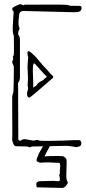

<svg xmlns="http://www.w3.org/2000/svg" viewBox="-20 -720 421 944"><path d="M353 3Q342 1 328.5 -1Q315 -3 308 -3L152 0H141Q136 0 130.5 3Q125 6 120 2Q118 0 105.5 0Q93 0 79.5 -0.5Q66 -1 59 -1Q50 -1 44.5 -15.5Q39 -30 40 -37Q41 -62 40.5 -101.5Q40 -141 40 -180Q40 -219 40 -244Q40 -252 45 -264Q46 -266 46.5 -283Q47 -300 47.5 -323Q48 -346 48 -365Q48 -384 48 -390Q48 -394 46.5 -397.5Q45 -401 43 -405Q37 -415 43 -424Q47 -433 43 -438Q42 -440 45 -444Q48 -448 48 -452Q49 -469 48.5 -498Q48 -527 48 -544Q45 -550 43.5 -560.5Q42 -571 43 -594Q44 -617 47 -661Q47 -665 43 -667Q35 -679 49 -686.5Q63 -694 76 -699Q83 -701 87 -697Q95 -692 101 -697Q214 -698 263.5 -697.5Q313 -697 318 -694Q322 -691 332.5 -691.5Q343 -692 371 -691Q381 -691 381 -681Q381 -669 372 -664Q363 -659 336 -660L97 -666Q74 -666 74 -645Q70 -614 71 -601Q72 -588 76 -582Q76 -575 72.5 -570Q69 -565 69 -551Q74 -545 76 -538Q78 -531 78 -523V-339Q78 -325 70 -314Q68 -311 68.5 -306.5Q69 -302 69 -298L70 -36Q70 -32 74 -29.5Q78 -27 82 -29Q94 -38 108.5 -35Q123 -32 136 -30Q138 -30 141.5 -29Q145 -28 148 -29Q154 -31 160 -32Q166 -33 173 -29Q175 -28 192 -27.5Q209 -27 233 -27.5Q257 -28 280.5 -28.5Q304 -29 321 -30Q338 -31 341 -31H367Q377 -31 379.5 -20.5Q382 -10 374 -2Q372 -1 364 1.5Q356 4 353 3ZM124 -240Q120 -240 117 -244Q114 -248 114 -250Q113 -254 113 -257Q113 -260 113 -264Q114 -268 115.5 -273Q117 -278 118 -282Q119 -288 117 -293.5Q115 -299 116 -305Q119 -334 116.5 -363Q114 -392 117 -421L118 -431Q120 -441 116 -447Q116 -452 115 -458Q114 -464 120 -469Q128 -467 139 -456Q150 -445 156 -440Q161 -434 171.5 -421.5Q182 -409 184 -407Q189 -400 194 -395.5Q199 -391 203 -386L214 -374Q219 -369 223.5 -363Q228 -357 236 -350Q246 -343 239 -336Q225 -324 206 -307.5Q187 -291 169 -275.5Q151 -260 138.5 -250Q126 -240 124 -240ZM143 -290Q145 -290 145.5 -290.5Q146 -291 147 -292Q158 -297 161.5 -303.5Q165 -310 171 -314Q178 -319 185 -322Q192 -325 196 -330Q199 -334 202.5 -336Q206 -338 208 -340Q211 -343 207 -347Q203 -351 198 -355L153 -405Q146 -413 143.5 -401.5Q141 -390 141.5 -368.5Q142 -347 143 -325Q144 -303 143 -290ZM286 204 161 201Q155 181 162 176Q169 171 175 171Q177 171 193.5 170.5Q210 170 228 169.5Q246 169 251 170Q257 171 265.5 171Q274 171 274 167Q275 155 272.5 147.5Q270 140 273 136Q275 134 274.5 129.5Q274 125 274 122Q274 114 275.5 104.5Q277 95 275 87Q275 81 267.5 80.5Q260 80 252 80Q219 78 204 78.5Q189 79 184.5 79.5Q180 80 179 80Q172 79 164.5 75Q157 71 161 62Q161 57 164.5 51.5Q168 46 168 43Q168 40 174 29.5Q180 19 186.5 8Q193 -3 194 -5H227Q197 49 200 49Q226 47 253.5 47Q281 47 288 48Q293 48 300 54.5Q307 61 307 66Q308 73 307.5 89.5Q307 106 306.5 122Q306 138 306 146Q306 165 314 178Q315 179 306 191.5Q297 204 286 204Z"/></svg>

Font: Sankofa Display
Style: Regular
Weight: 400
Designer: Batsirai Madzonga
Foundry: Batsirai Madzonga
Version: Version 1.000; ttfautohint (v1.8.4.7-5d5b)